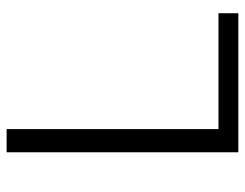

<svg xmlns="http://www.w3.org/2000/svg" viewBox="-100 -640 740 580"><g transform="rotate(-90 270.0 -350.0)"><path d="M100 0H520V-60H170V-700H100Z"/></g></svg>

Font: Gully Light
Style: Regular
Weight: 300
Designer: jaikishan Patel
Foundry: MagicType
Version: Version 1.000;Glyphs 3.2 (3242)